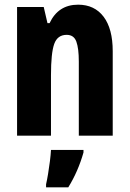

<svg xmlns="http://www.w3.org/2000/svg" viewBox="-20 -580 554 821"><path d="M314 -560Q384 -560 423 -508.5Q462 -457 462 -361V0H317V-317Q317 -373 306.5 -402Q296 -431 265 -431Q226 -431 212 -392.5Q198 -354 198 -258V0H53V-550H167L183 -481H192Q229 -560 314 -560ZM337 72Q314 153 272 221H177V208Q181 191 185.5 164Q190 137 193.5 109Q197 81 198 61H337Z"/></svg>

Font: Noto Sans ExtraCondensed ExtraBold
Style: Regular
Weight: 800
Width: 2
Designer: Monotype Design Team
Foundry: Monotype Imaging Inc.
Version: Version 2.013; ttfautohint (v1.8.4.7-5d5b)